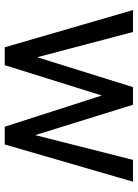

<svg xmlns="http://www.w3.org/2000/svg" viewBox="92 -660 568 791"><g transform="rotate(90 375.5 -264.0)"><path d="M111.3 -528.3 215.3 -133.8 338.4 -528.3H411.1L536.1 -125.5L638.2 -528.3H728L574.7 0H501.5L373 -399.9L248 0H174.3L21 -528.3Z"/></g></svg>

Font: Vazirmatn FD
Style: Regular
Weight: 400
Designer: Saber Rastikerdar
Foundry: Saber Rastikerdar
Version: Version 33.001